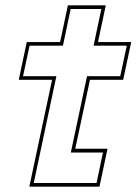

<svg xmlns="http://www.w3.org/2000/svg" viewBox="-20 -697 510 717"><path d="M89.5 0 174.5 -399H50L80 -540H204.5L233.5 -677H375L346 -540H470L440 -399H316L261 -141.5H381.5L351.5 0ZM106 -13.5H340.5L364.5 -127.5H244.5L305 -412.5H429L453.5 -526.5H329.5L358.5 -663.5H244L215 -526.5H90.5L66 -412.5H190.5Z"/></svg>

Font: Tourney Thin
Style: Italic
Weight: 100
Italic angle: -12°
Designer: Tyler Finck
Foundry: Etcetera Type Co
Version: Version 1.015